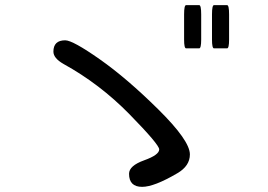

<svg xmlns="http://www.w3.org/2000/svg" viewBox="-20 -766 1040 746"><path d="M803.7 -710Q803.7 -746.1 811.5 -746.1H862.3Q870.1 -746.1 870.1 -710V-612.3Q870.1 -578.1 862.3 -578.1H811.5Q803.7 -578.1 803.7 -612.3V-710ZM695.3 -710Q695.3 -746.1 703.1 -746.1H753.9Q761.7 -746.1 761.7 -710V-612.3Q761.7 -578.1 753.9 -578.1H703.1Q695.3 -578.1 695.3 -612.3V-710ZM233.4 -609.4Q262.7 -609.4 367.7 -535.6Q472.7 -461.9 595.2 -340.8Q717.8 -219.7 717.8 -166Q717.8 -121.1 668.9 -92.8Q579.1 -40 532.2 -40Q481.4 -40 481.4 -90.8Q481.4 -122.1 540 -143.1Q598.6 -164.1 598.6 -185.5Q598.6 -204.1 483.4 -321.8Q368.2 -439.5 226.6 -517.6Q187.5 -540 187.5 -565.4Q187.5 -609.4 233.4 -609.4Z"/></svg>

Font: YuPearl-Regular
Style: Regular
Weight: 400
Designer: Max Yao
Foundry: Max-Everyday
Version: Version 1.011; ttfautohint (v1.8.3)